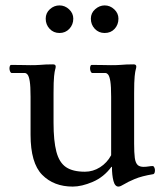

<svg xmlns="http://www.w3.org/2000/svg" viewBox="-20 -677 605 710"><path d="M178 -223Q178 -156 188.5 -116Q199 -76 224 -59Q249 -42 294 -42Q324 -42 350 -58.5Q376 -75 391 -103V-319Q391 -358 388 -376.5Q385 -395 380 -401Q375 -407 370 -407H321Q317 -408 315 -413.5Q313 -419 313 -424Q313 -429 314.5 -433Q316 -437 319 -437Q344 -437 360.5 -436.5Q377 -436 390 -436Q413 -436 425 -437Q437 -438 447.5 -438.5Q458 -439 474 -439Q484 -439 484 -431Q484 -426 482 -420Q480 -414 478 -395Q476 -376 476 -332V-146Q476 -112 478.5 -93Q481 -74 490 -66Q498 -60 511 -60Q520 -60 529 -61.5Q538 -63 545 -63Q548 -63 550.5 -58Q553 -53 553 -48Q553 -35 547 -33Q504 -26 478 -15Q452 -4 438.5 4.5Q425 13 418 13Q405 13 399.5 -8Q394 -29 394 -60H392Q364 -22 323 -4.5Q282 13 249 13Q179 13 136 -30.5Q93 -74 93 -179V-319Q93 -358 90 -376.5Q87 -395 82 -401Q77 -407 72 -407H23Q19 -408 17 -413.5Q15 -419 15 -424Q15 -429 16.5 -433Q18 -437 21 -437Q46 -437 62.5 -436.5Q79 -436 92 -436Q115 -436 127 -437Q139 -438 149.5 -438.5Q160 -439 176 -439Q186 -439 186 -431Q186 -426 184 -420Q182 -414 180 -395Q178 -376 178 -332ZM200 -555Q178 -555 163.5 -570.5Q149 -586 149 -608Q149 -629 164.5 -643Q180 -657 200 -657Q220 -657 235.5 -642.5Q251 -628 251 -608Q251 -586 236.5 -570.5Q222 -555 200 -555ZM367 -555Q345 -555 330.5 -570.5Q316 -586 316 -608Q316 -629 332 -643Q348 -657 367 -657Q387 -657 402.5 -642.5Q418 -628 418 -608Q418 -586 404 -570.5Q390 -555 367 -555Z"/></svg>

Font: Sedan SC
Style: Regular
Weight: 400
Designer: Sebastian Salazar
Foundry: Sebastian Salazar
Version: Version 1.100; ttfautohint (v1.8.4.7-5d5b)